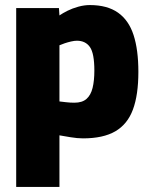

<svg xmlns="http://www.w3.org/2000/svg" viewBox="-20 -535 595 759"><path d="M44 204V-503H213L215 -474Q228 -483 247 -492.5Q266 -502 289.5 -508.5Q313 -515 335 -515Q404 -515 446.5 -485Q489 -455 508 -396.5Q527 -338 527 -251Q527 -160 505.5 -102Q484 -44 436 -16Q388 12 308 12Q286 12 259 7.5Q232 3 215 0V204ZM274 -129Q305 -129 322 -144Q339 -159 346 -187.5Q353 -216 353 -256Q353 -324 335.5 -349Q318 -374 284 -374Q274 -374 261 -371Q248 -368 236 -364Q224 -360 215 -356V-134Q224 -133 240.5 -131Q257 -129 274 -129Z"/></svg>

Font: Cairo Play Black
Style: Regular
Weight: 900
Version: Version 3.119